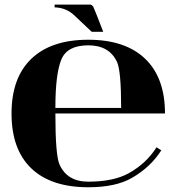

<svg xmlns="http://www.w3.org/2000/svg" viewBox="-20 -790 755 821"><path d="M357.4 -13.2Q466.1 -13.2 531.5 -49.8Q605.7 -91.3 649.4 -160.2L669.7 -147.2Q623.5 -74.7 543.2 -28.8Q474.1 10.7 357.4 10.7Q198.2 10.7 113.8 -70.1Q29.3 -150.9 29.3 -304.7Q29.3 -458 114.7 -539.3Q199.5 -620.1 357.4 -620.1Q515.1 -620.1 600.1 -539.3Q685.5 -458 685.5 -304.7H216.8Q216.8 -126.5 234.4 -86.9Q267.1 -13.2 357.4 -13.2ZM216.8 -328.6H498Q498 -486.6 480.5 -524.7Q447.5 -596.2 357.4 -596.2Q268.1 -596.2 242.7 -536.4Q216.8 -475.1 216.8 -328.6ZM421.4 -654.1Q421.4 -654.1 372.1 -654.1L297.4 -724.6Q262.7 -757.3 213.6 -758.5V-770.3H366Q371.8 -770.3 378.9 -761Q385.3 -747.8 421.4 -654.1Z"/></svg>

Font: itsadzoke
Style: Regular
Weight: 700
Width: 7
Version: Version 0.45